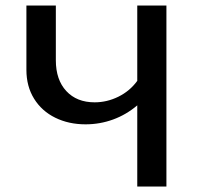

<svg xmlns="http://www.w3.org/2000/svg" viewBox="-20 -678 725 698"><path d="M585 -658V0H479V-295Q439 -261 391 -243.5Q343 -226 291 -226Q230 -226 181 -250Q132 -274 104 -319Q76 -364 76 -424V-658H183V-459Q183 -388 221 -347Q259 -306 324 -306Q369 -306 410.5 -326.5Q452 -347 479 -384V-658Z"/></svg>

Font: Ysabeau Infant Semibold
Style: Regular
Weight: 600
Designer: Christian Thalmann (Catharsis Fonts)
Version: Version 0.003